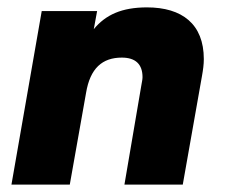

<svg xmlns="http://www.w3.org/2000/svg" viewBox="-20 -500 610 520"><path d="M475 0 527 -294C530 -311 532 -325 532 -340C532 -435 473 -480 378 -480C310 -480 266 -460 234 -421L243 -470H93L11 0H169L213 -248C224 -315 257 -344 310 -344C347 -344 366 -326 366 -291C366 -284 364 -277 363 -270L317 0Z"/></svg>

Font: Celebes ExtraBold
Style: Italic
Weight: 800
Italic angle: -10°
Designer: Anugrah Pasau
Foundry: Lafontype
Version: Version 1.000